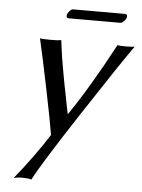

<svg xmlns="http://www.w3.org/2000/svg" viewBox="-56 -627 673 908"><g transform="rotate(5 280.0 -172.5)"><path d="M480.5 -538.1H236.3Q230 -538.1 227.5 -542.7Q225.1 -547.4 226.6 -553.2Q228.5 -562.5 237.5 -572.3Q246.6 -582 254.9 -582H499.5Q506.3 -582 509.3 -577.4Q512.2 -572.8 510.7 -567.9Q508.8 -558.1 499.3 -548.1Q489.7 -538.1 480.5 -538.1ZM109.9 -432.1Q123 -429.2 161.1 -429.2Q197.3 -429.2 210.9 -432.1Q213.4 -411.1 216.6 -388.2Q219.7 -365.2 222.4 -347.9Q225.1 -330.6 230 -303.2L237.3 -262.7Q239.3 -249.5 245.6 -217.8L253.9 -176.8L262.7 -130.9Q270.5 -93.3 271.5 -87.4H273.4Q368.2 -226.1 478 -432.1Q487.3 -429.2 516.1 -429.2Q548.8 -429.2 559.6 -432.1Q499.5 -347.7 334.5 -95.9Q169.4 155.8 127.4 236.8Q111.8 231.9 79.6 231.9Q61.5 231.9 43.5 236.8Q132.3 127.4 201.7 19Q190.9 -47.9 158.9 -203.4Q127 -358.9 109.9 -432.1Z"/></g></svg>

Font: Linux Biolinum G
Style: Italic
Weight: 400
Italic angle: -12°
Designer: Philipp H. Poll
Foundry: Philipp H. Poll
Version: Version 0.5.1